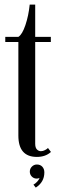

<svg xmlns="http://www.w3.org/2000/svg" viewBox="-20 -687 263 852"><path d="M143.6 9.3Q61.5 9.3 61.5 -85.4V-500.5H3.4V-523.4H61.5Q78.6 -533.7 92.8 -575.7Q106.9 -617.7 111.8 -666.5H136.2V-523.4H205.6V-500.5H136.2V-49.3Q136.2 -31.7 143.8 -23.9Q151.4 -16.1 161.6 -16.1Q170.4 -16.1 179.4 -20.8Q188.5 -25.4 192.9 -30.3L206.1 -12.7Q182.1 9.3 143.6 9.3ZM138.7 145.5 128.4 132.3Q136.2 128.4 144.8 119.4Q153.3 110.4 155.3 102.1Q151.4 105.5 143.1 105.5Q129.9 105.5 121.1 96.4Q112.3 87.4 112.3 74.7Q112.3 61.5 121.6 52.2Q130.9 43 143.6 43Q158.7 43 167.7 52.7Q176.8 62.5 176.8 78.1Q176.8 121.1 138.7 145.5Z"/></svg>

Font: Imbue
Style: Regular
Weight: 400
Designer: Tyler Finck
Foundry: Etcetera Type Company
Version: Version 0.910